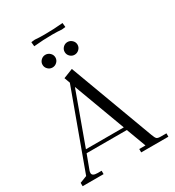

<svg xmlns="http://www.w3.org/2000/svg" viewBox="-232 -1143 1165 1278"><g transform="rotate(-30 350.0 -504.0)"><path d="M22 0V-25.9L76.2 -46.9L293 -639.2L276.9 -683.1L350.1 -711.9L589.8 -65.9Q599.1 -40.5 606.9 -33.2Q614.7 -25.9 638.2 -25.9H681.2V0H472.2V-25.9H520L463.9 -176.8H154.8L113.8 -66.9Q110.8 -58.1 110.8 -49.8Q110.8 -25.9 152.8 -25.9H183.1V0ZM164.1 -202.1H455.1L308.1 -598.1ZM209.5 -798.6Q194.8 -813 194.8 -833Q194.8 -853 209.5 -867.4Q224.1 -881.8 244.1 -881.8Q264.2 -881.8 279.1 -867.4Q293.9 -853 293.9 -833Q293.9 -813 279.1 -798.6Q264.2 -784.2 244.1 -784.2Q224.1 -784.2 209.5 -798.6ZM206.1 -996.1V-1001L233.9 -1003.9Q263.7 -1001 308.1 -1001Q379.4 -1001 449.2 -1007.8L452.1 -980V-975.1L423.8 -972.2Q394 -975.1 350.1 -975.1Q284.2 -975.1 209 -967.8ZM379.6 -798.6Q365.2 -813 365.2 -833Q365.2 -853 379.6 -867.4Q394 -881.8 414.1 -881.8Q434.1 -881.8 449 -867.4Q463.9 -853 463.9 -833Q463.9 -813 449 -798.6Q434.1 -784.2 414.1 -784.2Q394 -784.2 379.6 -798.6Z"/></g></svg>

Font: Dihjauti
Style: Regular
Weight: 400
Designer: T. Christopher White
Version: Version 3.0.0